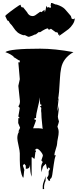

<svg xmlns="http://www.w3.org/2000/svg" viewBox="-20 -1047 535 1283"><path d="M142.1 -812.5 136.2 -811.5Q109.4 -819.8 95.7 -832Q82 -844.2 70.3 -862.3Q58.6 -880.4 46.4 -891.6L37.6 -906.7L28.8 -910.6L15.1 -939.5Q15.1 -944.3 49.8 -970.2Q84.5 -996.1 106.9 -1010.7L117.2 -1015.6Q117.7 -1014.6 118.9 -1010Q120.1 -1005.4 120.8 -1003.7Q121.6 -1002 123.8 -999.8Q126 -997.6 129.4 -997.6Q132.8 -997.6 134.3 -998.5L160.6 -965.8Q173.3 -939.5 197.8 -939.5Q207 -939.5 215.3 -944.8L249 -968.8L256.8 -965.8L276.9 -981.9L279.8 -964.8Q285.2 -980 290 -1008.3L296.4 -996.1L304.2 -999.5L317.4 -993.7L320.8 -1002.4L318.4 -1009.8L321.3 -1026.9H325.7Q330.6 -1026.9 340.3 -1021.7Q350.1 -1016.6 356 -1016.6H358.4Q395 -1004.9 413.1 -986.8Q419.4 -980.5 432.1 -965.1Q444.8 -949.7 453.6 -939.9L459 -922.4L469.2 -918.5L479.5 -924.3Q479.5 -904.3 466.1 -884.3Q452.6 -864.3 438.5 -852.8Q424.3 -841.3 401.9 -825.9Q379.4 -810.5 374.5 -806.6L377.4 -816.4L369.6 -814Q369.6 -820.8 366.7 -826.2Q361.8 -834.5 354 -830.6L320.3 -855Q312.5 -849.1 308.1 -849.1Q302.7 -848.1 300.3 -857.4Q286.6 -857.4 247.1 -831.5L239.3 -833L219.7 -817.4Q216.3 -817.9 212.9 -816.4Q195.3 -807.1 174.3 -801.3H171.4Q167 -801.3 157.2 -806.9Q147.5 -812.5 142.1 -812.5ZM294.9 138.7Q305.2 127 305.2 115.7V96.7L314.5 81.1L305.2 70.8L294.9 85.4L286.6 46.9Q269 63 266.8 67.4Q264.6 71.8 262.7 81.5Q260.7 91.3 256.3 104L254.9 70.8Q254.9 54.7 265.6 35.6L256.3 24.9L266.6 -6.3Q266.6 -17.1 251.2 -35.4Q235.8 -53.7 225.1 -53.7L210.9 -43.5H217.8L220.7 -31.7H216.8L210.9 13.7Q205.1 13.7 201.7 8.5Q198.2 3.4 191.4 3.4V133.8Q180.7 106.9 180.7 53.2Q179.2 68.8 172.9 75Q166.5 81.1 152.3 81.1V59.6L141.6 47.4L132.8 59.6L143.6 90.8L141.6 91.8L136.7 139.6L132.8 138.7Q112.3 101.6 112.3 21V-22.5Q112.3 -37.1 104 -73.7Q95.7 -110.4 95.7 -124.5Q95.7 -138.7 99.6 -151.9Q103.5 -165 110.4 -167H102.5L114.3 -193.4L101.6 -224.6L102.5 -257.8H112.3L102.5 -269L112.3 -325.7L102.5 -336.9Q113.3 -347.7 113.3 -371.1L102.5 -473.1L112.3 -517.6L102.5 -630.4H112.3V-642.6Q105.5 -642.6 91.6 -653.1Q77.6 -663.6 69.3 -665H74.2Q57.6 -683.6 15.6 -698.7Q45.9 -721.7 248.5 -721.7Q346.7 -721.7 470.7 -698.7Q401.9 -659.7 388.7 -591.8Q382.3 -559.1 380.9 -528.3Q375.5 -417 367.7 -383.3L372.1 -392.1Q371.6 -381.8 367.7 -350.6Q363.8 -319.3 363.8 -302.7Q363.8 -303.7 367.9 -319.6Q372.1 -335.4 372.1 -343.8V-312.5Q372.1 -312.5 366.7 -268.1Q366.7 -255.9 372.1 -235.8V-264.2L374 -235.8Q374 -231.4 363.8 -200.7Q372.1 -182.1 372.1 -164.8Q372.1 -147.5 366.9 -123.5Q361.8 -99.6 361.8 -88.4Q361.8 -77.1 352.5 -49.8Q343.3 -22.5 343.3 -9.3H353Q344.2 11.2 339.1 52.2Q334 93.3 329.3 120.8Q324.7 148.4 314.5 148.4V160.6L306.2 161.6L294.9 143.6ZM256.3 -348.6 252.4 -347.7Q246.6 -347.7 246.6 -379.4V-397Q244.6 -375.5 232.7 -329.6Q220.7 -283.7 220.7 -257.8L210.9 -258.3V-246.6H220.7Q220.7 -239.7 211.7 -217.3Q202.6 -194.8 201.2 -189.9H237.8Q261.2 -189.9 265.1 -184.1Q264.2 -195.8 261.7 -217.8Q256.3 -266.1 256.3 -291.5H257.8Q254.9 -292.5 254.9 -306.9Q254.9 -321.3 256.3 -325.7L246.6 -336.9L256.3 -339.8ZM284.7 160.6Q271.5 188 274.9 216.3H265.6V194.8Q265.6 183.6 274.4 160.9Q283.2 138.2 284.7 129.4ZM363.8 -376V-371.1H368.2Q366.2 -371.1 363.8 -376ZM256.3 -6.3V-9.3H257.8Q256.3 -9.3 256.3 -6.3Z"/></svg>

Font: Butcherman
Style: Regular
Weight: 400
Version: Version 001.004